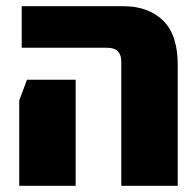

<svg xmlns="http://www.w3.org/2000/svg" viewBox="-20 -599 628 619"><path d="M371 0V-400Q371 -445 326 -445H50V-579H378Q458 -579 505.5 -533Q553 -487 553 -390V0ZM42 0V-275L67 -342H224V0Z"/></svg>

Font: Assistant ExtraBold
Style: Regular
Weight: 800
Designer: Hebrew By Ben Nathan, Latin by Paul Hunt
Version: Version 2.001;PS 002.001;hotconv 1.0.88;makeotf.lib2.5.64775